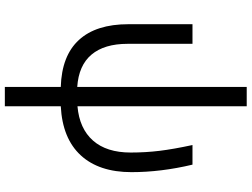

<svg xmlns="http://www.w3.org/2000/svg" viewBox="-143 -656 1039 793"><g transform="rotate(90 376.5 -259.5)"><path d="M339 -59Q250 -65 205.5 -118Q161 -171 161 -267V-535H80V-270Q80 -137 145 -66Q210 5 339 9V240H419V9Q552 2 621.5 -73.5Q691 -149 691 -283Q691 -405 660 -535H579Q596 -456 603 -398.5Q610 -341 610 -280Q610 -180 560.5 -124Q511 -68 419 -60V-759H339Z"/></g></svg>

Font: OpenSansMMV
Style: Regular
Weight: 400
Designer: Steve Matteson
Foundry: Ascender Corporation
Version: Version 4.000